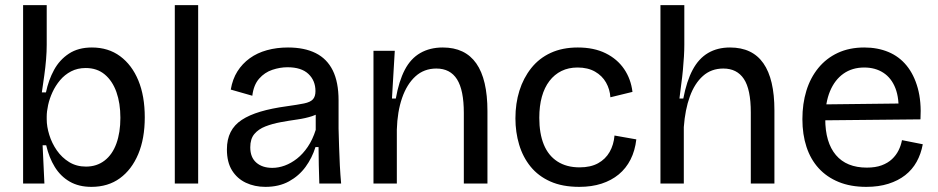

<svg xmlns="http://www.w3.org/2000/svg" viewBox="-20 -715 3653 748"><path d="M336 13Q287 13 251.5 -7.5Q216 -28 193.5 -64.5Q171 -101 160 -149H146L153 0H70V-250V-695H162V-540Q162 -514 159.5 -483.5Q157 -453 152.5 -421Q148 -389 143 -355H159Q169 -403 190.5 -442.5Q212 -482 248.5 -506Q285 -530 338 -530Q402 -530 448 -496Q494 -462 519 -401.5Q544 -341 544 -258Q544 -175 518.5 -114.5Q493 -54 447 -20.5Q401 13 336 13ZM315 -66Q357 -66 387.5 -89.5Q418 -113 433.5 -156Q449 -199 449 -256Q449 -313 433.5 -356.5Q418 -400 388 -425Q358 -450 314 -450Q282 -450 257 -437Q232 -424 214 -402.5Q196 -381 184.5 -356Q173 -331 167.5 -306Q162 -281 162 -261V-250Q162 -222 172 -189.5Q182 -157 201.5 -129Q221 -101 249.5 -83.5Q278 -66 315 -66Z M661 0V-695H752V0Z M1014 13Q972 13 938 -3Q904 -19 884 -51Q864 -83 864 -133Q864 -172 878.5 -200.5Q893 -229 922 -248Q951 -267 994.5 -280Q1038 -293 1097 -301Q1140 -307 1164.5 -312Q1189 -317 1199 -328Q1209 -339 1209 -360Q1209 -401 1181.5 -427Q1154 -453 1100 -453Q1071 -453 1041 -443Q1011 -433 989.5 -408.5Q968 -384 963 -342L879 -366Q886 -407 905 -437Q924 -467 953 -488Q982 -509 1020 -519.5Q1058 -530 1102 -530Q1166 -530 1210 -508Q1254 -486 1276.5 -440.5Q1299 -395 1299 -324V-214Q1300 -181 1301 -144Q1302 -107 1304 -70Q1306 -33 1309 0H1224Q1223 -36 1222 -71Q1221 -106 1221 -142H1209Q1196 -100 1170.5 -65Q1145 -30 1106 -8.5Q1067 13 1014 13ZM1041 -61Q1065 -61 1089.5 -70Q1114 -79 1137 -97Q1160 -115 1179 -143Q1198 -171 1210 -209V-288L1237 -287Q1222 -271 1196 -262.5Q1170 -254 1138 -249.5Q1106 -245 1073.5 -239Q1041 -233 1014 -222.5Q987 -212 971 -193Q955 -174 955 -141Q955 -102 978.5 -81.5Q1002 -61 1041 -61Z M1435 0V-300V-517H1518L1507 -331H1522Q1534 -399 1557 -443Q1580 -487 1617.5 -508.5Q1655 -530 1705 -530Q1792 -530 1835.5 -468Q1879 -406 1879 -282V0H1787V-275Q1787 -364 1760.5 -406Q1734 -448 1680 -448Q1632 -448 1598.5 -417.5Q1565 -387 1546.5 -333.5Q1528 -280 1526 -210V0Z M2237 13Q2171 13 2124 -8Q2077 -29 2047 -66Q2017 -103 2002.5 -151.5Q1988 -200 1988 -254Q1988 -312 2003.5 -361.5Q2019 -411 2049.5 -449.5Q2080 -488 2125.5 -509Q2171 -530 2231 -530Q2294 -530 2339.5 -507.5Q2385 -485 2411.5 -446Q2438 -407 2444 -357L2358 -336Q2356 -367 2341 -393.5Q2326 -420 2298 -436Q2270 -452 2230 -452Q2195 -452 2167.5 -438.5Q2140 -425 2120.5 -399.5Q2101 -374 2091 -338Q2081 -302 2081 -256Q2081 -195 2098.5 -152Q2116 -109 2151.5 -86Q2187 -63 2238 -63Q2281 -63 2310 -79Q2339 -95 2355 -123Q2371 -151 2374 -187L2459 -172Q2454 -128 2436.5 -93.5Q2419 -59 2390.5 -35.5Q2362 -12 2323.5 0.5Q2285 13 2237 13Z M2553 0V-290V-695H2646V-540Q2646 -519 2644.5 -494.5Q2643 -470 2640.5 -442.5Q2638 -415 2634 -387Q2630 -359 2627 -331H2642Q2655 -399 2678.5 -443Q2702 -487 2738.5 -508.5Q2775 -530 2824 -530Q2911 -530 2954 -468.5Q2997 -407 2997 -285V0H2905V-277Q2905 -367 2878 -407.5Q2851 -448 2798 -448Q2751 -448 2718.5 -419Q2686 -390 2667.5 -339Q2649 -288 2644 -220V0Z M3355 13Q3294 13 3247.5 -6Q3201 -25 3169.5 -59.5Q3138 -94 3122 -142.5Q3106 -191 3106 -251Q3106 -311 3121.5 -361.5Q3137 -412 3168 -450Q3199 -488 3244 -509Q3289 -530 3347 -530Q3399 -530 3441 -512.5Q3483 -495 3512 -459.5Q3541 -424 3555.5 -371.5Q3570 -319 3566 -250L3163 -246V-308L3508 -312L3480 -271Q3484 -331 3468.5 -371Q3453 -411 3421.5 -431.5Q3390 -452 3347 -452Q3300 -452 3266 -428Q3232 -404 3213.5 -359.5Q3195 -315 3195 -252Q3195 -160 3236.5 -111Q3278 -62 3357 -62Q3391 -62 3415 -71Q3439 -80 3455 -95Q3471 -110 3480.5 -129Q3490 -148 3494 -169L3575 -153Q3568 -115 3551 -84.5Q3534 -54 3506.5 -32.5Q3479 -11 3441 1Q3403 13 3355 13Z"/></svg>

Font: Bricolage Grotesque 36pt
Style: Regular
Weight: 400
Designer: Mathieu Triay
Foundry: Atelier Triay
Version: Version 1.001;gftools[0.9.33.dev8+g029e19f]